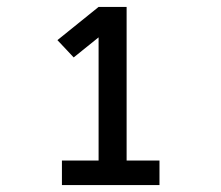

<svg xmlns="http://www.w3.org/2000/svg" viewBox="-20 -858 640 555"><path d="M159 -323V-394H265V-750L193 -692L146 -742L265 -838H346V-394H441V-323Z"/></svg>

Font: Iosevka Etoile Medium
Style: Regular
Weight: 500
Designer: Belleve Invis
Foundry: Belleve Invis
Version: Version 22.1.2; ttfautohint (v1.8.4)